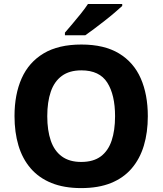

<svg xmlns="http://www.w3.org/2000/svg" viewBox="-20 -953 832 983"><path d="M736.8 -358Q736.8 -275 716.5 -207.5Q696.2 -140 654.4 -91Q612.5 -42 548.3 -16Q484.1 10 395.7 10Q307.7 10 243.3 -16.2Q179 -42.3 136.9 -91.2Q94.9 -140 74.6 -207.7Q54.3 -275.3 54.3 -359Q54.3 -469.7 90.9 -552Q127.6 -634.3 203.5 -679.7Q279.3 -725 396.7 -725Q513.8 -725 589.2 -679.5Q664.5 -634 700.7 -551.5Q736.8 -469 736.8 -358ZM222 -358Q222 -285.5 240 -233Q257.9 -180.5 296.6 -152.2Q335.3 -123.9 395.7 -123.9Q457.8 -123.9 495.9 -152.2Q533.9 -180.5 551.5 -233Q569.1 -285.5 569.1 -358Q569.1 -467.4 529.2 -530.1Q489.4 -592.8 396.7 -592.8Q335.3 -592.8 296.6 -564.3Q257.9 -535.9 240 -483.5Q222 -431.2 222 -358ZM605.7 -922.5Q590.7 -908.5 566.9 -888.2Q543.2 -867.9 515.6 -846.4Q488 -824.9 462.1 -805.4Q436.2 -785.9 416.9 -772.5H312.4V-785.9Q328.7 -804.9 350.6 -830.6Q372.5 -856.2 394.2 -883.4Q415.9 -910.5 430.3 -932.5H605.7Z"/></svg>

Font: Noto Sans Oriya
Style: Regular
Weight: 400
Designer: Amélie Bonet and Sol Matas
Foundry: Google LLC
Version: Version 2.006